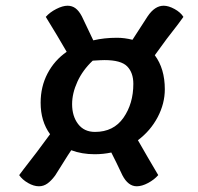

<svg xmlns="http://www.w3.org/2000/svg" viewBox="-20 -671 693 671"><path d="M462 -181Q495 -123 533 -59Q519 -43 497.5 -31.5Q476 -20 458 -20Q428 -20 408 -58Q386 -105 369 -138Q341 -132 311 -132Q266 -132 229 -146L217 -128L173 -58Q159 -39 145.5 -29.5Q132 -20 116 -20Q98 -20 78 -31.5Q58 -43 47 -59L62 -79Q107 -136 155 -202Q122 -247 122 -312Q122 -368 146 -414Q170 -460 213 -490Q182 -544 140 -612Q154 -628 176.5 -639.5Q199 -651 216 -651Q232 -651 244 -642Q256 -633 266 -614L306 -530Q344 -539 389 -539Q415 -539 443 -532Q484 -595 496 -614Q521 -651 552 -651Q569 -651 590 -639.5Q611 -628 621 -612L602 -586Q563 -537 521 -478Q556 -431 556 -359Q556 -309 531 -261.5Q506 -214 462 -181ZM312 -210Q377 -210 411.5 -259.5Q446 -309 446 -378Q446 -417 424.5 -439Q403 -461 345 -461Q334 -461 304 -459Q269 -426 250.5 -385.5Q232 -345 232 -307Q232 -265 253 -237.5Q274 -210 312 -210Z"/></svg>

Font: Lemonada
Style: Regular
Weight: 400
Designer: Mohamed Gaber (Arabic) Eduardo Tunni (Latin)
Foundry: Kief Type Foundry
Version: Version 3.006